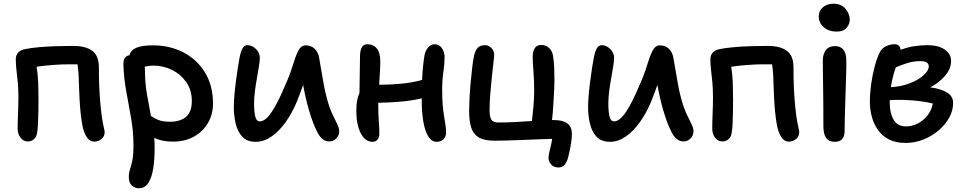

<svg xmlns="http://www.w3.org/2000/svg" viewBox="-20 -752 5188 1033"><path d="M486 10Q463 10 447 -14Q431 -38 424 -74Q418 -104 414 -142Q410 -180 408 -219Q406 -258 405 -291.5Q404 -325 403 -346Q402 -364 400.5 -378.5Q399 -393 397 -406H348Q313 -406 265.5 -402.5Q218 -399 177 -393Q184 -351 185.5 -307.5Q187 -264 187 -215Q187 -186 186.5 -151.5Q186 -117 184.5 -85.5Q183 -54 179 -34Q176 -15 162.5 -3Q149 9 129 9Q106 9 90.5 -11Q75 -31 75 -60Q75 -93 77 -141Q79 -189 79 -227Q79 -275 75.5 -311Q72 -347 68.5 -376Q65 -405 65 -434Q65 -454 77 -468Q89 -482 111 -487Q144 -494 188.5 -498Q233 -502 281 -503.5Q329 -505 373 -505Q441 -505 476.5 -478.5Q512 -452 512 -391Q512 -372 512.5 -336Q513 -300 515.5 -256.5Q518 -213 522.5 -168.5Q527 -124 534 -88Q536 -75 539.5 -62Q543 -49 543 -40Q543 -19 526.5 -4.5Q510 10 486 10Z M728 261Q706 261 689.5 246.5Q673 232 673 200Q673 178 679.5 159Q686 140 692 111Q698 82 698 29Q698 -44 685.5 -115.5Q673 -187 659.5 -259Q646 -331 644 -406Q643 -450 677 -455Q683 -482 713.5 -495Q744 -508 804 -508Q893 -508 966 -470.5Q1039 -433 1082.5 -362.5Q1126 -292 1126 -195Q1126 -137 1099 -90.5Q1072 -44 1023.5 -17Q975 10 910 10Q882 10 856.5 5Q831 0 810 -10Q812 19 812 46Q812 108 804 156.5Q796 205 777.5 233Q759 261 728 261ZM760 -374Q760 -306 770.5 -246Q781 -186 792 -128Q807 -118 830 -107.5Q853 -97 896 -97Q948 -97 980 -122.5Q1012 -148 1012 -209Q1012 -267 982.5 -309.5Q953 -352 906 -375.5Q859 -399 805 -399Q793 -399 781 -397Q769 -395 758 -393Q760 -384 760 -374Z M1356 11Q1309 11 1283.5 -16.5Q1258 -44 1248 -87Q1238 -130 1238 -174Q1238 -201 1241 -237.5Q1244 -274 1249 -312.5Q1254 -351 1259 -384Q1264 -417 1268 -437Q1274 -471 1284 -490Q1294 -509 1311 -509Q1336 -509 1357 -488.5Q1378 -468 1378 -441Q1378 -426 1373.5 -397Q1369 -368 1362.5 -332.5Q1356 -297 1351.5 -261.5Q1347 -226 1347 -196Q1347 -173 1349 -150.5Q1351 -128 1357.5 -113.5Q1364 -99 1378 -99Q1408 -99 1442 -150Q1476 -201 1512 -288Q1539 -347 1554 -397Q1569 -447 1584 -477.5Q1599 -508 1625 -508Q1654 -508 1673 -489.5Q1692 -471 1697 -441Q1702 -413 1708.5 -374.5Q1715 -336 1722 -297Q1729 -258 1737 -229Q1751 -175 1767 -141Q1783 -107 1794 -85Q1805 -63 1805 -46Q1805 -23 1789 -7Q1773 9 1752 9Q1714 9 1689.5 -36.5Q1665 -82 1642 -160Q1633 -191 1625 -226Q1617 -261 1611 -295Q1604 -276 1596 -254Q1588 -232 1578 -207Q1552 -144 1516.5 -94.5Q1481 -45 1440 -17Q1399 11 1356 11Z M1985 11Q1945 11 1921 -35Q1897 -81 1897 -157Q1897 -188 1901.5 -211.5Q1906 -235 1914 -251Q1914 -302 1915.5 -355Q1917 -408 1917 -451Q1917 -478 1926 -496Q1935 -514 1956 -514Q1989 -514 2007.5 -491Q2026 -468 2026 -423Q2026 -398 2024 -364Q2022 -330 2020 -296Q2078 -296 2137.5 -301.5Q2197 -307 2251 -322Q2253 -368 2256.5 -400Q2260 -432 2264 -454Q2268 -478 2283 -496Q2298 -514 2319 -514Q2343 -514 2357.5 -493Q2372 -472 2372 -444Q2372 -408 2365.5 -365Q2359 -322 2359 -268Q2359 -183 2369.5 -125.5Q2380 -68 2380 -38Q2380 -17 2366 -3Q2352 11 2330 11Q2302 11 2284 -18.5Q2266 -48 2257.5 -98Q2249 -148 2249 -209Q2249 -217 2249 -223Q2194 -210 2133.5 -205Q2073 -200 2015 -199Q2015 -197 2015 -194Q2015 -144 2018 -102Q2021 -60 2021 -31Q2021 -13 2011 -1Q2001 11 1985 11Z M2984 149Q2958 149 2944.5 132Q2931 115 2931 98Q2931 82 2938.5 53.5Q2946 25 2951 -5Q2920 -4 2878.5 -2.5Q2837 -1 2792 1Q2747 3 2707 4Q2667 5 2641 5Q2584 5 2554.5 -13.5Q2525 -32 2514.5 -67.5Q2504 -103 2504 -155Q2504 -181 2506 -221Q2508 -261 2512 -305.5Q2516 -350 2520.5 -388.5Q2525 -427 2530 -450Q2536 -478 2549 -493.5Q2562 -509 2591 -509Q2608 -509 2623.5 -494Q2639 -479 2639 -454Q2639 -447 2635 -416Q2631 -385 2626.5 -340.5Q2622 -296 2618 -248.5Q2614 -201 2614 -159Q2614 -124 2623.5 -108.5Q2633 -93 2661 -93Q2710 -93 2755.5 -95.5Q2801 -98 2842 -101Q2846 -137 2850 -180.5Q2854 -224 2854 -262Q2854 -320 2850 -370Q2846 -420 2846 -445Q2846 -475 2857 -492.5Q2868 -510 2892 -510Q2917 -510 2934 -494Q2951 -478 2955 -454Q2960 -425 2961.5 -392.5Q2963 -360 2963 -326Q2963 -297 2961 -258.5Q2959 -220 2956.5 -179.5Q2954 -139 2950 -106Q2956 -106 2961 -106Q3057 -106 3057 -32Q3057 -16 3054 7.5Q3051 31 3046 54.5Q3041 78 3037 94Q3030 120 3018 134.5Q3006 149 2984 149Z M3262 11Q3215 11 3189.5 -16.5Q3164 -44 3154 -87Q3144 -130 3144 -174Q3144 -201 3147 -237.5Q3150 -274 3155 -312.5Q3160 -351 3165 -384Q3170 -417 3174 -437Q3180 -471 3190 -490Q3200 -509 3217 -509Q3242 -509 3263 -488.5Q3284 -468 3284 -441Q3284 -426 3279.5 -397Q3275 -368 3268.5 -332.5Q3262 -297 3257.5 -261.5Q3253 -226 3253 -196Q3253 -173 3255 -150.5Q3257 -128 3263.5 -113.5Q3270 -99 3284 -99Q3314 -99 3348 -150Q3382 -201 3418 -288Q3445 -347 3460 -397Q3475 -447 3490 -477.5Q3505 -508 3531 -508Q3560 -508 3579 -489.5Q3598 -471 3603 -441Q3608 -413 3614.5 -374.5Q3621 -336 3628 -297Q3635 -258 3643 -229Q3657 -175 3673 -141Q3689 -107 3700 -85Q3711 -63 3711 -46Q3711 -23 3695 -7Q3679 9 3658 9Q3620 9 3595.5 -36.5Q3571 -82 3548 -160Q3539 -191 3531 -226Q3523 -261 3517 -295Q3510 -276 3502 -254Q3494 -232 3484 -207Q3458 -144 3422.5 -94.5Q3387 -45 3346 -17Q3305 11 3262 11Z M4223 10Q4200 10 4184 -14Q4168 -38 4161 -74Q4155 -104 4151 -142Q4147 -180 4145 -219Q4143 -258 4142 -291.5Q4141 -325 4140 -346Q4139 -364 4137.5 -378.5Q4136 -393 4134 -406H4085Q4050 -406 4002.5 -402.5Q3955 -399 3914 -393Q3921 -351 3922.5 -307.5Q3924 -264 3924 -215Q3924 -186 3923.5 -151.5Q3923 -117 3921.5 -85.5Q3920 -54 3916 -34Q3913 -15 3899.5 -3Q3886 9 3866 9Q3843 9 3827.5 -11Q3812 -31 3812 -60Q3812 -93 3814 -141Q3816 -189 3816 -227Q3816 -275 3812.5 -311Q3809 -347 3805.5 -376Q3802 -405 3802 -434Q3802 -454 3814 -468Q3826 -482 3848 -487Q3881 -494 3925.5 -498Q3970 -502 4018 -503.5Q4066 -505 4110 -505Q4178 -505 4213.5 -478.5Q4249 -452 4249 -391Q4249 -372 4249.5 -336Q4250 -300 4252.5 -256.5Q4255 -213 4259.5 -168.5Q4264 -124 4271 -88Q4273 -75 4276.5 -62Q4280 -49 4280 -40Q4280 -19 4263.5 -4.5Q4247 10 4223 10Z M4481 -582Q4439 -582 4412 -605.5Q4385 -629 4385 -663Q4385 -694 4407.5 -713Q4430 -732 4464 -732Q4506 -732 4529 -704.5Q4552 -677 4552 -646Q4552 -624 4535.5 -603Q4519 -582 4481 -582ZM4471 11Q4438 11 4424 -11Q4410 -33 4410 -71Q4410 -145 4409.5 -196.5Q4409 -248 4408.5 -285.5Q4408 -323 4407.5 -356Q4407 -389 4407 -427Q4407 -460 4423 -482Q4439 -504 4473 -504Q4500 -504 4516 -486.5Q4532 -469 4533 -433Q4534 -411 4533 -372.5Q4532 -334 4530.5 -287.5Q4529 -241 4527.5 -194Q4526 -147 4525 -107Q4524 -67 4524 -44Q4524 -20 4511.5 -4.5Q4499 11 4471 11Z M4852 17Q4798 17 4761.5 -2.5Q4725 -22 4702.5 -54.5Q4680 -87 4670 -126Q4660 -165 4660 -205Q4660 -249 4667 -299.5Q4674 -350 4686.5 -396.5Q4699 -443 4716 -475Q4727 -494 4748.5 -504Q4770 -514 4793 -514Q4808 -514 4816.5 -505.5Q4825 -497 4825 -484Q4863 -498 4899.5 -503.5Q4936 -509 4969 -509Q5030 -509 5063.5 -485Q5097 -461 5097 -424Q5097 -383 5066 -346Q5035 -309 4985 -282Q5040 -275 5074 -255Q5108 -235 5108 -198Q5108 -157 5087 -119Q5066 -81 5029.5 -50Q4993 -19 4947.5 -1Q4902 17 4852 17ZM4931 -423Q4895 -423 4863 -413Q4831 -403 4800 -390Q4792 -369 4785 -342Q4778 -315 4773 -283Q4830 -286 4876.5 -304.5Q4923 -323 4950 -348Q4977 -373 4977 -395Q4977 -408 4966.5 -415.5Q4956 -423 4931 -423ZM4767 -198Q4767 -145 4787.5 -108.5Q4808 -72 4855 -72Q4888 -72 4918.5 -88Q4949 -104 4970.5 -131.5Q4992 -159 4999 -195Q4969 -203 4927.5 -208Q4886 -213 4843.5 -214.5Q4801 -216 4767 -213Q4767 -206 4767 -198Z"/></svg>

Font: Shantell Sans Normal
Style: Regular
Weight: 500
Designer: Stephen Nixon, Anya Danilova, Shantell Martin
Foundry: Arrow Type
Version: Version 1.009;[a7da0bfa3]